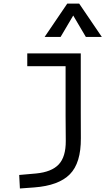

<svg xmlns="http://www.w3.org/2000/svg" viewBox="-20 -815 626 1069"><path d="M90.8 234.4 86.9 159.2 180.7 150.9Q267.6 142.6 307.1 100.3Q346.7 58.1 346.2 -30.3L345.2 -170.9V-446.3H131.8V-517.6H429.7V-187.5L430.2 -45.9Q431.2 92.3 368.9 155.3Q306.6 218.3 170.9 228.5ZM228.5 -609.4 354.5 -794.9H420.9L546.9 -609.4H458L387.7 -728.5L317.4 -609.4Z"/></svg>

Font: Cascadia Code PL SemiLight
Style: Regular
Weight: 350
Monospace: yes
Designer: Aaron Bell
Foundry: Saja Typeworks
Version: Version 2404.023; ttfautohint (v1.8.4)